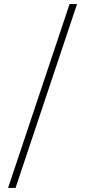

<svg xmlns="http://www.w3.org/2000/svg" viewBox="-20 -822 422 952"><path d="M20 110 325 -802H362L57 110Z"/></svg>

Font: Literata 18pt ExtraLight
Style: Regular
Weight: 250
Designer: Latin by Veronika Burian and Jose Scaglione. Greek by Irene Vlachou. Cyrillic by Vera Evstafieva.
Foundry: TypeTogether
Version: Version 3.103;gftools[0.9.29]